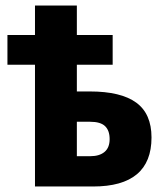

<svg xmlns="http://www.w3.org/2000/svg" viewBox="-20 -677 598 697"><path d="M259 -657V-550H389V-442H259V-345H306Q419 -345 474.5 -304.5Q530 -264 530 -178Q530 0 318 0H107V-442H7V-550H107V-657ZM307 -235H259V-110H308Q341 -110 359.5 -125.5Q378 -141 378 -172Q378 -203 361.5 -219Q345 -235 307 -235Z"/></svg>

Font: Noto Sans Condensed ExtraBold
Style: Regular
Weight: 800
Width: 3
Designer: Monotype Design Team
Foundry: Monotype Imaging Inc.
Version: Version 2.013; ttfautohint (v1.8.4.7-5d5b)